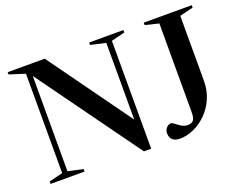

<svg xmlns="http://www.w3.org/2000/svg" viewBox="-113 -925 1436 1147"><g transform="rotate(-20 604.5 -352.0)"><path d="M121.5 -37V-669L22 -700.5V-715H257.5L635.5 -190.5V-678L540 -699.5V-715H757.5V-699.5L671 -678V8H625L155 -642.5V-37L250.5 -15.5V0H34.5V-15.5ZM1106 -267.5Q1106 -204 1083.2 -152.8Q1060.5 -101.5 1023.2 -65Q986 -28.5 941.8 -9Q897.5 10.5 855 10.5Q822.5 10.5 807 -4.8Q791.5 -20 791.5 -45.5Q791.5 -66 804.5 -80.2Q817.5 -94.5 833.5 -94.5Q842 -94.5 855.2 -83.5Q868.5 -72.5 886.5 -61.2Q904.5 -50 926 -50Q950.5 -50 961.8 -63.8Q973 -77.5 973 -114V-678.5L887 -699.5V-715H1192V-699.5L1106 -678.5Z"/></g></svg>

Font: Newsreader Display Medium
Style: Regular
Weight: 500
Designer: Hugues Gentile
Foundry: Production Type
Version: Version 1.001